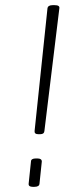

<svg xmlns="http://www.w3.org/2000/svg" viewBox="-20 -722 316 744"><path d="M128 -202Q113 -202 114 -214L164 -690Q166 -702 184 -702H192Q212 -702 210 -690L152 -214Q151 -202 136 -202ZM107 2Q90 2 91 -10L100 -96Q100 -108 119 -108H125Q142 -108 142 -96L133 -10Q132 2 113 2Z"/></svg>

Font: Asap Semi Condensed Semi Condensed Thin
Style: Italic
Weight: 100
Width: 4
Italic angle: -6°
Designer: Pablo Cosgaya
Foundry: Omnibus-Type
Version: Version 3.001; ttfautohint (v1.8.4.7-5d5b)